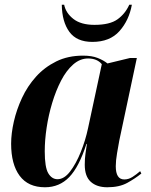

<svg xmlns="http://www.w3.org/2000/svg" viewBox="-20 -781 638 811"><path d="M170 10Q99 10 63 -38.5Q27 -87 27 -174Q27 -217 38.5 -267.5Q50 -318 73 -367.5Q96 -417 132 -457Q168 -497 217.5 -521.5Q267 -546 331 -546Q368 -546 393 -536Q418 -526 434 -513L529 -536H558L484 -188Q480 -167 474.5 -134.5Q469 -102 469 -79Q469 -23 505 -23Q523 -23 539.5 -33.5Q556 -44 572 -58L577 -48Q551 -27 517.5 -8.5Q484 10 433 10Q389 10 363.5 -13Q338 -36 338 -85Q338 -111 341 -131.5Q344 -152 347 -173H345Q314 -76 272.5 -33Q231 10 170 10ZM223 -24Q251 -24 276 -56.5Q301 -89 321 -138.5Q341 -188 352 -240L410 -510Q390 -534 352 -534Q318 -534 289 -508.5Q260 -483 238 -440.5Q216 -398 200.5 -346.5Q185 -295 177 -242Q169 -189 169 -142Q169 -74 184 -49Q199 -24 223 -24ZM370 -604Q304 -604 273 -646.5Q242 -689 241 -761H251Q258 -726 290 -701Q322 -676 379 -676Q444 -676 476.5 -699.5Q509 -723 526 -761H537Q525 -695 484.5 -649.5Q444 -604 370 -604Z"/></svg>

Font: Noto Serif Display SemiCondensed
Style: Bold Italic
Weight: 700
Width: 4
Italic angle: -12°
Designer: Monotype Design Team
Foundry: Monotype Imaging Inc.
Version: Version 2.009